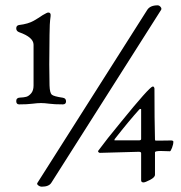

<svg xmlns="http://www.w3.org/2000/svg" viewBox="-20 -675 681 721"><path d="M121 11 533 -638Q544 -655 572 -655Q578 -655 583 -649Q588 -643 585 -638L173 11Q164 26 137 26Q130 26 123.5 21Q117 16 121 11ZM411 -148H502Q510 -148 510 -153V-264Q510 -266 508 -266Q506 -266 504 -265Q465 -222 411 -153Q408 -148 411 -148ZM618 -107 584 -108Q562 -108 562 -103V-19Q562 -9 543.5 0.5Q525 10 519 10Q510 10 510 2V-100Q510 -105 501 -105L355 -101Q352 -101 349.5 -104Q347 -107 349 -109Q379 -150 436 -219Q540 -347 553 -350Q556 -351 558 -348Q560 -345 560 -342Q560 -225 562 -151Q562 -147 565 -147H583Q608 -147 619.5 -147.5Q631 -148 631 -143Q631 -133 626 -120Q621 -107 618 -107ZM166 -544 165 -433 166 -354Q167 -326 174.5 -319.5Q182 -313 216 -308Q228 -306 228 -294.5Q228 -283 216 -283Q184 -283 165.5 -285.5Q147 -288 134 -288Q121 -288 101.5 -285.5Q82 -283 52 -283Q41 -283 41 -295.5Q41 -308 55 -308.5Q69 -309 78.5 -311.5Q88 -314 97 -324.5Q106 -335 106 -354V-507Q106 -535 52 -554Q41 -558 41 -568.5Q41 -579 51 -581Q86 -585 107.5 -597.5Q129 -610 140 -618Q157 -628 161 -628Q172 -628 170 -614Q166 -586 166 -544Z"/></svg>

Font: EB Garamond
Style: Regular
Weight: 400
Version: Version 0.012